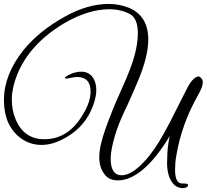

<svg xmlns="http://www.w3.org/2000/svg" viewBox="-23 -870 1050 975"><path d="M987 -482Q1007 -471 1007 -453Q1007 -429 982 -386Q940 -311 913 -236Q886 -161 873 -83Q869 -62 867.5 -43Q866 -24 866 -7Q866 62 903 62H914Q932 62 932 70Q932 82 910 85H898Q871 81 856 62.5Q841 44 834 21Q827 -2 826 -24.5Q825 -47 826 -60Q826 -89 829 -118.5Q832 -148 839 -179Q768 -62 699 -6Q635 46 576 46Q533 46 511 19Q481 -17 481 -71.5Q481 -126 512 -214Q528 -259 548 -309Q568 -359 594 -416Q620 -473 636.5 -516.5Q653 -560 661 -591Q677 -651 677 -702Q677 -775 638 -798Q592 -823 532 -823Q426 -823 305 -753Q126 -647 63 -488Q37 -421 37 -365.5Q37 -310 56 -265Q98 -163 202 -163Q324 -163 397 -287Q437 -352 437 -404Q437 -479 369 -479Q353 -479 328 -473Q305 -469 306 -474Q309 -482 336 -494Q363 -506 390 -506Q431 -506 452 -471Q466 -446 466 -412Q466 -378 449 -332Q412 -232 319 -176Q250 -134 188.5 -134Q127 -134 79 -171Q-3 -234 -3 -362Q-3 -490 95 -614Q175 -713 307 -786Q422 -850 529 -850Q584 -850 633 -830Q730 -788 730 -669Q730 -580 673 -448Q656 -409 640.5 -373Q625 -337 609 -305Q594 -273 581 -240Q568 -207 559 -175.5Q550 -144 544.5 -115Q539 -86 539 -64Q539 20 595 20Q655 20 736 -80L763 -117Q803 -174 866 -301L931 -429Q961 -482 987 -482Z"/></svg>

Font: #9Slide05 Great Vibes
Style: Regular
Weight: 400
Designer: Robert E. Leuschke
Foundry: Robert E. Leuschke
Version: Version 1.001